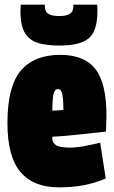

<svg xmlns="http://www.w3.org/2000/svg" viewBox="-20 -796 492 826"><path d="M233 10Q124 10 68 -56Q12 -122 12 -267Q12 -424 69.5 -492Q127 -560 239 -560Q343 -560 390.5 -499Q438 -438 438 -298Q438 -286 437 -266Q436 -246 436 -230Q407 -227 364 -222Q321 -217 277.5 -213Q234 -209 205 -208Q205 -205 205 -203.5Q205 -202 205 -200Q205 -184 219.5 -172.5Q234 -161 280 -161Q310 -161 343.5 -167.5Q377 -174 411 -182L435 -28Q387 -8 339.5 1Q292 10 233 10ZM205 -320Q214 -320 227.5 -321Q241 -322 253 -323Q252 -380 246.5 -396.5Q241 -413 229 -413Q217 -413 211.5 -396Q206 -379 205 -320ZM235 -600Q185 -600 147.5 -610Q110 -620 89 -651.5Q68 -683 68 -747Q68 -753 68.5 -760.5Q69 -768 69 -776H173Q173 -773 173 -771Q173 -761 176 -751Q179 -741 192.5 -734Q206 -727 235 -727Q263 -727 276 -734Q289 -741 292.5 -751Q296 -761 296 -771Q296 -773 296 -776H398Q399 -768 399 -760.5Q399 -753 399 -747Q399 -663 362 -631.5Q325 -600 235 -600Z"/></svg>

Font: Georama Condensed Black
Style: Regular
Weight: 900
Width: 3
Designer: Jean-Baptiste Levee
Foundry: Production Type
Version: Version 1.000